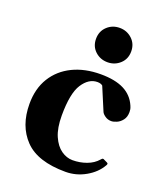

<svg xmlns="http://www.w3.org/2000/svg" viewBox="-139 -835 808 942"><g transform="rotate(20 265.5 -363.5)"><path d="M314 14.2Q168 14.2 101.1 -55.2Q34.2 -124.5 34.2 -239.3Q34.2 -319.3 69.6 -376.5Q105 -433.6 168 -464.4Q231 -495.1 314 -495.1Q389.2 -495.1 435.5 -471.7Q481.9 -448.2 502.4 -400.4Q506.8 -390.1 508.1 -383.5Q509.3 -377 509.3 -368.7Q509.3 -342.8 496.8 -326.7Q484.4 -310.5 468 -303.5Q451.7 -296.4 439.5 -296.4Q421.4 -296.4 407.2 -306.4Q393.1 -316.4 389.2 -325.7L338.9 -445.3Q335.4 -448.7 328.4 -451.2Q321.3 -453.6 311.5 -453.6Q266.6 -453.6 234.6 -404.5Q202.6 -355.5 202.6 -239.3Q202.6 -174.3 220.7 -132.8Q238.8 -91.3 267.3 -71.3Q295.9 -51.3 326.7 -51.3Q365.2 -51.3 399.7 -64Q434.1 -76.7 455.6 -101.6Q458 -104 460.7 -106.9Q463.4 -109.9 468.3 -108.9L489.7 -98.6Q494.6 -96.7 494.6 -92.8Q494.6 -90.8 493.9 -88.9Q493.2 -86.9 491.7 -84.5Q467.3 -41.5 418.5 -13.7Q369.6 14.2 314 14.2ZM323.7 -561.5Q285.6 -561.5 258.8 -586.4Q231.9 -611.3 231.9 -650.9Q231.9 -690.4 258.8 -715.6Q285.6 -740.7 323.7 -740.7Q361.3 -740.7 388.4 -715.6Q415.5 -690.4 415.5 -650.9Q415.5 -611.3 388.4 -586.4Q361.3 -561.5 323.7 -561.5Z"/></g></svg>

Font: Gelasio
Style: Regular
Weight: 400
Designer: Eben Sorkin
Foundry: Eben Sorkin
Version: Version 1.008